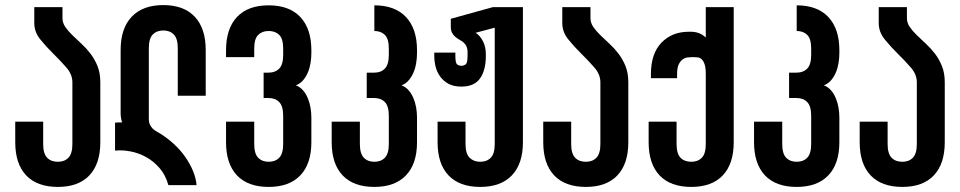

<svg xmlns="http://www.w3.org/2000/svg" viewBox="-20 -729 3780 756"><path d="M226 -658Q226 -639 237 -623Q248 -607 264.5 -591Q281 -575 300.5 -557Q320 -539 336.5 -517.5Q353 -496 364 -468.5Q375 -441 375 -405V-169Q375 -84 332 -38.5Q289 7 208 7Q126 7 83 -38.5Q40 -84 40 -169V-250H150V-162Q150 -124 165.5 -108Q181 -92 208 -92Q234 -92 249.5 -108Q265 -124 265 -162V-405Q265 -436 241.5 -463Q218 -490 190 -517.5Q162 -545 138.5 -574Q115 -603 115 -638V-701H226Z M601 -209Q635 -189 662.5 -164Q690 -139 709.5 -111Q729 -83 740.5 -54.5Q752 -26 754 0H643Q632 -40 608 -67.5Q584 -95 554.5 -111Q525 -127 493 -133Q472 -137 452 -137Q442 -137 433 -136V-246Q440 -247 447 -247H461Q455 -263 455 -284V-532Q455 -617 498.5 -663Q542 -709 623 -709Q704 -709 747 -663Q790 -617 790 -532V-352H680V-539Q680 -577 664.5 -593Q649 -609 623 -609Q597 -609 581.5 -593Q566 -577 566 -539V-258Q566 -250 569 -241.5Q572 -233 579 -225Q586 -217 600 -209Z M1206 -520Q1206 -500 1202.5 -479.5Q1199 -459 1191.5 -442Q1184 -425 1172.5 -412Q1161 -399 1145 -393Q1161 -387 1172.5 -374Q1184 -361 1191.5 -343.5Q1199 -326 1202.5 -306Q1206 -286 1206 -266V-169Q1206 -84 1162.5 -38.5Q1119 7 1038 7Q956 7 913 -38.5Q870 -84 870 -169V-250H981V-162Q981 -124 996.5 -108Q1012 -92 1038 -92Q1064 -92 1079.5 -108Q1095 -124 1095 -162V-273Q1095 -311 1079.5 -327Q1064 -343 1038 -343H1018V-443H1038Q1064 -443 1079.5 -459Q1095 -475 1095 -513V-538Q1095 -576 1079.5 -591.5Q1064 -607 1038 -607Q1012 -607 996.5 -591.5Q981 -576 981 -538V-504H870V-531Q870 -616 913 -662Q956 -708 1038 -708Q1119 -708 1162.5 -662Q1206 -616 1206 -531Z M1622 -520Q1622 -500 1618.5 -479.5Q1615 -459 1607.5 -442Q1600 -425 1588.5 -412Q1577 -399 1561 -393Q1577 -387 1588.5 -374Q1600 -361 1607.5 -343.5Q1615 -326 1618.5 -306Q1622 -286 1622 -266V-169Q1622 -84 1578.5 -38.5Q1535 7 1454 7Q1372 7 1329 -38.5Q1286 -84 1286 -169V-250H1397V-162Q1397 -124 1412.5 -108Q1428 -92 1454 -92Q1480 -92 1495.5 -108Q1511 -124 1511 -162V-273Q1511 -311 1495.5 -327Q1480 -343 1454 -343H1424V-443H1454Q1480 -443 1495.5 -459Q1511 -475 1511 -513V-538Q1511 -576 1495.5 -591.5Q1480 -607 1454 -607V-708Q1535 -708 1578.5 -662Q1622 -616 1622 -531Z M2039 -701V-169Q2039 -84 1995.5 -38.5Q1952 7 1871 7Q1789 7 1746 -38.5Q1703 -84 1703 -169V-250H1813V-162Q1813 -124 1829 -108Q1845 -92 1871 -92Q1897 -92 1912.5 -108Q1928 -124 1928 -162V-620L1853 -600Q1870 -589 1881.5 -567Q1893 -545 1893 -516V-509Q1893 -452 1870 -420Q1847 -388 1797 -388Q1767 -388 1747 -398.5Q1727 -409 1714 -426.5Q1701 -444 1695.5 -465.5Q1690 -487 1690 -509V-522H1773V-509Q1773 -480 1780.5 -475Q1788 -470 1797 -470Q1805 -470 1813 -475Q1821 -480 1821 -509V-527Q1821 -534 1817.5 -544.5Q1814 -555 1800 -566Q1794 -570 1786 -574.5Q1778 -579 1771 -585.5Q1764 -592 1759.5 -601Q1755 -610 1755 -625V-655L1921 -701Z M2305 -658Q2305 -639 2316 -623Q2327 -607 2343.5 -591Q2360 -575 2379.5 -557Q2399 -539 2415.5 -517.5Q2432 -496 2443 -468.5Q2454 -441 2454 -405V-169Q2454 -84 2411 -38.5Q2368 7 2287 7Q2205 7 2162 -38.5Q2119 -84 2119 -169V-250H2229V-162Q2229 -124 2244.5 -108Q2260 -92 2287 -92Q2313 -92 2328.5 -108Q2344 -124 2344 -162V-405Q2344 -436 2320.5 -463Q2297 -490 2269 -517.5Q2241 -545 2217.5 -574Q2194 -603 2194 -638V-701H2305Z M2869 -701V-169Q2869 -84 2826 -38.5Q2783 7 2702 7Q2620 7 2577 -38.5Q2534 -84 2534 -169V-250H2644V-162Q2644 -124 2659.5 -108Q2675 -92 2702 -92Q2728 -92 2743.5 -108Q2759 -124 2759 -162V-437Q2759 -462 2754.5 -475.5Q2750 -489 2743 -495.5Q2736 -502 2728 -503Q2720 -504 2713 -504H2705Q2698 -504 2688 -503Q2678 -502 2668.5 -495.5Q2659 -489 2652.5 -475.5Q2646 -462 2646 -437V-421H2543V-437Q2543 -518 2584.5 -561Q2626 -604 2692 -604H2700Q2736 -604 2759 -581V-701Z M3285 -520Q3285 -500 3281.5 -479.5Q3278 -459 3270.5 -442Q3263 -425 3251.5 -412Q3240 -399 3224 -393Q3240 -387 3251.5 -374Q3263 -361 3270.5 -343.5Q3278 -326 3281.5 -306Q3285 -286 3285 -266V-169Q3285 -84 3241.5 -38.5Q3198 7 3117 7Q3035 7 2992 -38.5Q2949 -84 2949 -169V-250H3060V-162Q3060 -124 3075.5 -108Q3091 -92 3117 -92Q3143 -92 3158.5 -108Q3174 -124 3174 -162V-273Q3174 -311 3158.5 -327Q3143 -343 3117 -343H3087V-443H3117Q3143 -443 3158.5 -459Q3174 -475 3174 -513V-538Q3174 -576 3158.5 -591.5Q3143 -607 3117 -607V-708Q3198 -708 3241.5 -662Q3285 -616 3285 -531Z M3551 -658Q3551 -639 3562 -623Q3573 -607 3589.5 -591Q3606 -575 3625.5 -557Q3645 -539 3661.5 -517.5Q3678 -496 3689 -468.5Q3700 -441 3700 -405V-169Q3700 -84 3657 -38.5Q3614 7 3533 7Q3451 7 3408 -38.5Q3365 -84 3365 -169V-250H3475V-162Q3475 -124 3490.5 -108Q3506 -92 3533 -92Q3559 -92 3574.5 -108Q3590 -124 3590 -162V-405Q3590 -436 3566.5 -463Q3543 -490 3515 -517.5Q3487 -545 3463.5 -574Q3440 -603 3440 -638V-701H3551Z"/></svg>

Font: Bebas Neue Bold
Style: Regular
Weight: 700
Designer: Ryoichi Tsunekawa & LGV (GE)
Foundry: Free Software Foundation, Inc.
Version: Version 1.003 August 13, 2016